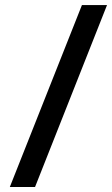

<svg xmlns="http://www.w3.org/2000/svg" viewBox="-20 -727 445 762"><path d="M19 15.1 305.2 -707H404.8L119.1 15.1Z"/></svg>

Font: Linguistics Pro
Style: Bold Italic
Weight: 700
Italic angle: -12°
Designer: Stefan Peev, Context Ltd
Foundry: Stefan Peev, Context Ltd
Version: Version 001.000